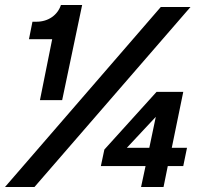

<svg xmlns="http://www.w3.org/2000/svg" viewBox="-26 -749 815 769"><path d="M134 -348H223L303 -729H218C205 -689 168 -662 120 -662H104L90 -592H183ZM-6 0H112L737 -721H618ZM539 0H629L646 -84H708L723 -157H662L708 -381H601L392 -150L378 -84H557ZM482 -157 598 -281 572 -157Z"/></svg>

Font: Mona Sans
Style: Bold Italic
Weight: 700
Italic angle: -11.7°
Designer: Deni Anggara
Foundry: GitHub
Version: Version 2.000;Glyphs 3.2.3 (3260)